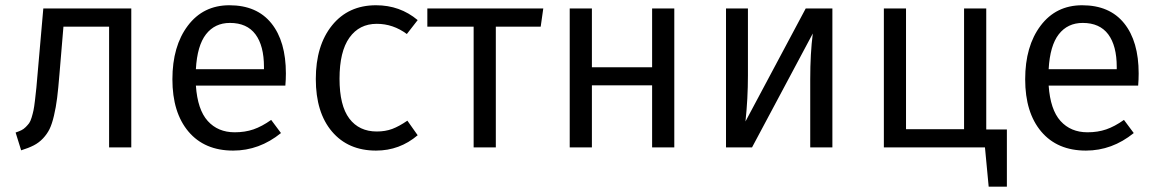

<svg xmlns="http://www.w3.org/2000/svg" viewBox="-20 -558 4386 727"><path d="M144 -525.9H477.1V0H393.1V-457H220.2L205.1 -276.9Q200.7 -222.2 196.3 -187Q191.9 -151.9 184.3 -119.9Q176.8 -87.9 167.5 -69.1Q158.2 -50.3 142.8 -33.9Q127.4 -17.6 107.9 -7.6Q88.4 2.4 60.1 11.2L39.1 -56.2Q51.8 -60.5 60.5 -64.7Q69.3 -68.8 77.4 -76.9Q85.4 -85 90.3 -91.6Q95.2 -98.1 99.9 -113.5Q104.5 -128.9 106.9 -140.6Q109.4 -152.3 112.5 -178.5Q115.7 -204.6 117.7 -225.6Q119.6 -246.6 123 -286.1Z M1062.5 -279.8Q1062.5 -256.3 1060.5 -233.9H721.7Q728 -142.6 766.6 -99.9Q805.2 -57.1 868.7 -57.1Q907.7 -57.1 939.7 -68.1Q971.7 -79.1 1006.8 -104L1043.9 -54.2Q961.9 12.2 862.8 12.2Q754.4 12.2 693.6 -59.8Q632.8 -131.8 632.8 -257.8Q632.8 -383.3 691.2 -460.7Q749.5 -538.1 848.6 -538.1Q952.6 -538.1 1007.6 -469.7Q1062.5 -401.4 1062.5 -279.8ZM979.5 -295.9V-304.2Q979.5 -384.8 947.3 -428Q915 -471.2 850.6 -471.2Q793.5 -471.2 760 -428.2Q726.6 -385.3 721.7 -295.9Z M1403.8 -538.1Q1494.6 -538.1 1561.5 -481.9L1520.5 -429.2Q1468.3 -467.8 1406.7 -467.8Q1340.3 -467.8 1303 -415.3Q1265.6 -362.8 1265.6 -259.8Q1265.6 -158.2 1302.7 -109.1Q1339.8 -60.1 1406.7 -60.1Q1439 -60.1 1465.1 -69.8Q1491.2 -79.6 1522.5 -101.1L1561.5 -45.9Q1493.2 12.2 1403.8 12.2Q1298.3 12.2 1237.1 -59.8Q1175.8 -131.8 1175.8 -258.8Q1175.8 -385.7 1237.3 -461.9Q1298.8 -538.1 1403.8 -538.1Z M2037.1 -525.9 2027.3 -457H1857.4V0H1773.4V-457H1598.1V-525.9Z M2449.2 0V-234.9H2221.2V0H2137.2V-525.9H2221.2V-303.2H2449.2V-525.9H2533.2V0Z M3131.8 -525.9V0H3047.9V-257.8Q3047.9 -355.5 3057.6 -431.2L2827.6 0H2729V-525.9H2812V-272Q2812 -184.1 2802.7 -98.1L3030.8 -525.9Z M3714.4 -67.9H3792.5V148.9H3723.6L3709.5 0H3326.7V-525.9H3410.6V-68.8H3630.4V-525.9H3714.4Z M4291.5 -279.8Q4291.5 -256.3 4289.6 -233.9H3950.7Q3957 -142.6 3995.6 -99.9Q4034.2 -57.1 4097.7 -57.1Q4136.7 -57.1 4168.7 -68.1Q4200.7 -79.1 4235.8 -104L4272.9 -54.2Q4190.9 12.2 4091.8 12.2Q3983.4 12.2 3922.6 -59.8Q3861.8 -131.8 3861.8 -257.8Q3861.8 -383.3 3920.2 -460.7Q3978.5 -538.1 4077.6 -538.1Q4181.6 -538.1 4236.6 -469.7Q4291.5 -401.4 4291.5 -279.8ZM4208.5 -295.9V-304.2Q4208.5 -384.8 4176.3 -428Q4144 -471.2 4079.6 -471.2Q4022.5 -471.2 3989 -428.2Q3955.6 -385.3 3950.7 -295.9Z"/></svg>

Font: Fira Sans Book
Style: Regular
Weight: 350
Designer: Carrois Corporate & Edenspiekermann AG
Foundry: Carrois Corporate GbR & Edenspiekermann AG
Version: Version 4.203;PS 004.203;hotconv 1.0.88;makeotf.lib2.5.64775